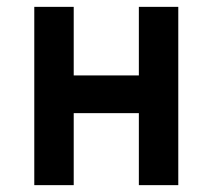

<svg xmlns="http://www.w3.org/2000/svg" viewBox="-20 -540 620 560"><path d="M80 0H195V-210H385V0H500V-520H385V-320H195V-520H80Z"/></svg>

Font: Grotesk 03
Style: Bold
Weight: 500
Designer: Frank Adebiaye, contributions by Jérémy Landes, Ariel Martín Pérez
Foundry: Velvetyne Type Foundry
Version: Version 3.000;Glyphs 3.1.2 (3150)